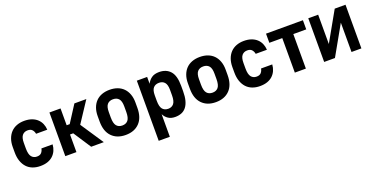

<svg xmlns="http://www.w3.org/2000/svg" viewBox="-25 -1264 4271 2190"><g transform="rotate(-20 2111.0 -169.5)"><path d="M265 9Q214 9 172.5 -7Q131 -23 102 -54.5Q73 -86 57 -132Q41 -178 41 -237V-303Q41 -358 57 -402Q73 -446 102 -476.5Q131 -507 172.5 -523Q214 -539 265 -539Q316 -539 355 -525Q394 -511 421 -486Q448 -461 462.5 -427Q477 -393 479 -354H343Q338 -383 320 -403.5Q302 -424 265 -424Q224 -424 200 -396Q176 -368 176 -303V-237Q176 -165 200 -135.5Q224 -106 265 -106Q302 -106 320 -126.5Q338 -147 343 -176H479Q476 -135 461 -101.5Q446 -68 419.5 -43Q393 -18 354.5 -4.5Q316 9 265 9Z M569 -530H704V-326H741L872 -530H1017L851 -278L1036 0H883L743 -214H704V0H569Z M1301 9Q1195 9 1133.5 -54.5Q1072 -118 1072 -237V-303Q1072 -358 1088 -402Q1104 -446 1133.5 -476.5Q1163 -507 1205.5 -523Q1248 -539 1301 -539Q1354 -539 1396.5 -523Q1439 -507 1468.5 -476.5Q1498 -446 1514 -402Q1530 -358 1530 -303V-237Q1530 -118 1468.5 -54.5Q1407 9 1301 9ZM1301 -106Q1346 -106 1370.5 -135.5Q1395 -165 1395 -237V-303Q1395 -368 1370.5 -396Q1346 -424 1301 -424Q1256 -424 1231.5 -396Q1207 -368 1207 -303V-237Q1207 -165 1231.5 -135.5Q1256 -106 1301 -106Z M1630 -530H1755V-447Q1775 -487 1809.5 -511.5Q1844 -536 1901 -536Q1987 -536 2036 -481Q2085 -426 2085 -303V-237Q2085 -171 2072.5 -124.5Q2060 -78 2036 -48Q2012 -18 1978 -4.5Q1944 9 1901 9Q1852 9 1818 -13.5Q1784 -36 1765 -74V200H1630ZM1859 -106Q1901 -106 1925.5 -135.5Q1950 -165 1950 -237V-303Q1950 -366 1925.5 -393.5Q1901 -421 1859 -421Q1814 -421 1789.5 -393.5Q1765 -366 1765 -303V-237Q1765 -165 1789.5 -135.5Q1814 -106 1859 -106Z M2396 9Q2290 9 2228.5 -54.5Q2167 -118 2167 -237V-303Q2167 -358 2183 -402Q2199 -446 2228.5 -476.5Q2258 -507 2300.5 -523Q2343 -539 2396 -539Q2449 -539 2491.5 -523Q2534 -507 2563.5 -476.5Q2593 -446 2609 -402Q2625 -358 2625 -303V-237Q2625 -118 2563.5 -54.5Q2502 9 2396 9ZM2396 -106Q2441 -106 2465.5 -135.5Q2490 -165 2490 -237V-303Q2490 -368 2465.5 -396Q2441 -424 2396 -424Q2351 -424 2326.5 -396Q2302 -368 2302 -303V-237Q2302 -165 2326.5 -135.5Q2351 -106 2396 -106Z M2931 9Q2880 9 2838.5 -7Q2797 -23 2768 -54.5Q2739 -86 2723 -132Q2707 -178 2707 -237V-303Q2707 -358 2723 -402Q2739 -446 2768 -476.5Q2797 -507 2838.5 -523Q2880 -539 2931 -539Q2982 -539 3021 -525Q3060 -511 3087 -486Q3114 -461 3128.5 -427Q3143 -393 3145 -354H3009Q3004 -383 2986 -403.5Q2968 -424 2931 -424Q2890 -424 2866 -396Q2842 -368 2842 -303V-237Q2842 -165 2866 -135.5Q2890 -106 2931 -106Q2968 -106 2986 -126.5Q3004 -147 3009 -176H3145Q3142 -135 3127 -101.5Q3112 -68 3085.5 -43Q3059 -18 3020.5 -4.5Q2982 9 2931 9Z M3355 -419H3198V-530H3646V-419H3489V0H3355Z M3711 -530H3831V-174L4032 -530H4163V0H4043V-356L3842 0H3711Z"/></g></svg>

Font: 
Style: 㨦
Weight: 700
Designer: A.Korolkova, Vitaly Kuzmin
Foundry: ParaType Ltd
Version: Version 2.000